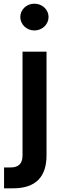

<svg xmlns="http://www.w3.org/2000/svg" viewBox="-20 -780 341 1040"><path d="M2 240H52C174 240 232 177 232 62V-500H102V62C102 106 81 127 37 127H2ZM166 -615C209 -615 243 -648 243 -688C243 -728 209 -760 166 -760C124 -760 90 -728 90 -688C90 -648 124 -615 166 -615Z"/></svg>

Font: Goli SemiBold
Style: Regular
Weight: 600
Designer: jaikishan Patel
Foundry: MagicType
Version: Version 1.000;Glyphs 3.2 (3242)